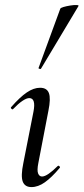

<svg xmlns="http://www.w3.org/2000/svg" viewBox="-20 -752 340 781"><path d="M108 9Q81 9 72.5 -13.5Q64 -36 75 -89L116 -297Q127 -353 99 -353Q88 -353 71 -341.5Q54 -330 34 -309Q31 -305 26.5 -309.5Q22 -314 26 -317Q61 -357 89 -376Q117 -395 143 -395Q171 -395 179 -373Q187 -351 177 -302L136 -89Q130 -59 135 -46.5Q140 -34 151 -34Q162 -34 178.5 -45.5Q195 -57 214 -76Q218 -80 222 -75.5Q226 -71 222 -68Q190 -30 162.5 -10.5Q135 9 108 9ZM147 -473Q146 -470 140.5 -472Q135 -474 137 -476L225 -716Q226 -720 238 -723.5Q250 -727 265.5 -729.5Q281 -732 291.5 -731.5Q302 -731 299 -727Z"/></svg>

Font: Cormorant Light Medium
Style: Italic
Weight: 500
Italic angle: -10°
Version: Version 4.000